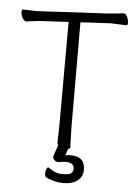

<svg xmlns="http://www.w3.org/2000/svg" viewBox="-59 -750 695 976"><g transform="rotate(5 288.5 -262.0)"><path d="M259 -8Q254 -13 254 -18L256 -107L257 -632V-637H252L126 -630Q101 -629 77.5 -625.5Q54 -622 43 -621H42Q32 -621 23 -636Q14 -653 14 -666.5Q14 -680 22 -680L93 -678L447 -697Q470 -699 494 -701Q518 -703 530 -705H533Q542 -705 550 -690Q558 -673 558 -659.5Q558 -646 551 -646L471 -649L322 -641H317V-636L318 -106L321 0Q321 3 311 6L302 31L299 40Q312 37 317 37H327Q400 37 400 105Q400 140 373.5 160.5Q347 181 301.5 181Q256 181 212 160Q205 155 205 141.5Q205 128 210 117L216 108Q219 108 230 115Q259 136 290 136Q321 136 334 129.5Q347 123 347 104Q347 73 305 73Q291 73 271 77H266Q255 77 247 69.5Q239 62 239 55Q239 48 244 34Z"/></g></svg>

Font: ToneOZ-Pinyin-WenKai-Light
Style: Light
Weight: 300
Designer: Fontworks Inc.
Foundry: ToneOZ
Version: Version 0.240331